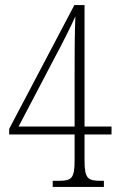

<svg xmlns="http://www.w3.org/2000/svg" viewBox="-20 -734 469 754"><path d="M187 0H388V-24H375C325 -24 312 -33 312 -104V-206H418V-237H312V-714H272L16 -228V-206H273V-104C273 -33 261 -24 211 -24H187ZM53 -237 194 -506C217 -548 267 -647 276 -670C273 -607 273 -502 273 -444V-237Z"/></svg>

Font: Noto Serif Devanagari ExtraCondensed ExtraLight
Style: Regular
Weight: 200
Width: 2
Designer: Universal Thirst, Indian Type Foundry and the Monotype Design Team
Foundry: Monotype Imaging Inc.
Version: Version 2.004